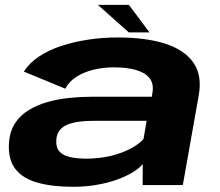

<svg xmlns="http://www.w3.org/2000/svg" viewBox="-20 -746 885 774"><path d="M274.5 7Q326 7 371 -1Q416 -9 452.5 -22.2Q489 -35.5 515.2 -51.5Q541.5 -67.5 555.5 -84.5L555 0H717L781 -360.5Q795.5 -440.5 760.5 -492.2Q725.5 -544 647.2 -569.5Q569 -595 452.5 -595Q393 -595 335.5 -586.2Q278 -577.5 227 -560.8Q176 -544 137 -518Q98 -492 76 -457.5L243 -388.5Q259 -418 289 -437Q319 -456 357.8 -465.2Q396.5 -474.5 438 -474.5Q492 -474.5 528.8 -463.8Q565.5 -453 582.8 -431Q600 -409 595 -375L592 -356H347Q304.5 -356 258.8 -351.2Q213 -346.5 170.8 -334.5Q128.5 -322.5 94.2 -301.2Q60 -280 39.2 -246.8Q18.5 -213.5 16 -166.5Q12.5 -103 41.8 -65Q71 -27 130.2 -10Q189.5 7 274.5 7ZM328.5 -106.5Q288.5 -106.5 260.5 -113.2Q232.5 -120 218.8 -136.2Q205 -152.5 207 -181.5Q208 -205 220 -220.2Q232 -235.5 252.2 -243.8Q272.5 -252 299 -255.5Q325.5 -259 356.5 -259H571L558.5 -185.5Q540 -164.5 505.2 -146.2Q470.5 -128 424.8 -117.2Q379 -106.5 328.5 -106.5ZM499 -615.5H582.5L499.5 -726.5H374.5Z"/></svg>

Font: Anybody Expanded
Style: Bold Italic
Weight: 700
Width: 7
Italic angle: -10°
Version: Version 1.113;gftools[0.9.25]